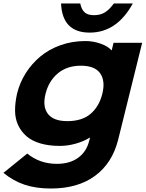

<svg xmlns="http://www.w3.org/2000/svg" viewBox="-36 -878 844 1113"><path d="M557.1 -334Q575.7 -408.7 544.7 -452.9Q513.7 -497.1 433.1 -497.1Q351.6 -497.1 298.8 -452.4Q246.1 -407.7 228 -334Q209.5 -260.3 241.7 -218Q273.9 -175.8 354 -175.8Q439.5 -175.8 489 -218Q538.6 -260.3 557.1 -334ZM622.1 -629.9H788.1L648.9 -67.9Q614.7 67.9 514.9 141.4Q415 214.8 258.8 214.8Q173.3 214.8 107.7 193.1Q42 171.4 -16.1 124L122.1 12.2Q194.8 71.8 293.9 71.8Q368.7 71.8 417.2 36.4Q465.8 1 481 -62L485.8 -80.1H483.9Q448.7 -58.1 402.6 -45.2Q356.4 -32.2 310.1 -32.2Q247.1 -32.2 198.2 -46.6Q149.4 -61 118.4 -87.6Q87.4 -114.3 69.6 -151.6Q51.8 -189 51.3 -235.4Q50.8 -281.7 63 -335.9Q78.6 -398.9 113 -453.6Q147.5 -508.3 197.3 -550Q247.1 -591.8 314.7 -616Q382.3 -640.1 459 -640.1Q503.9 -640.1 546.9 -625Q589.8 -609.9 609.9 -586.9H611.8ZM624 -857.9H733.9Q641.6 -689 483.9 -689Q325.2 -689 317.9 -857.9H429.2Q436.5 -822.3 454.8 -806.2Q473.1 -790 508.8 -790Q545.9 -790 572 -806.2Q598.1 -822.3 624 -857.9Z"/></svg>

Font: Sinkin Sans 700 Bold Italic
Style: Bold Italic
Weight: 700
Italic angle: -112°
Designer: Keith Bates
Foundry: K-Type
Version: Sinkin Sans (version 1.0)  by Keith Bates   •   © 2014   www